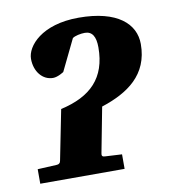

<svg xmlns="http://www.w3.org/2000/svg" viewBox="-63 -556 550 612"><g transform="rotate(-10 211.5 -250.0)"><path d="M412 -383C412 -448 357 -500 231 -500C111 -500 59 -438 59 -397C59 -356 84 -325 118 -325C134 -325 153 -338 153 -338L202 -439C209 -445 229 -449 242 -449C266 -449 277 -431 277 -396C277 -297 224 -245 126 -223L94 -62C93 -54 88 -50 80 -50C80 -50 44 -48 19 -47V0H292V-47C270 -48 237 -50 237 -50C229 -50 226 -54 228 -62L256 -208C342 -236 412 -283 412 -383Z"/></g></svg>

Font: Veleka
Style: Bold Italic
Weight: 700
Italic angle: -12°
Designer: Stefan Peev, Context Ltd, 2016; SIL International, 1997-2014.
Foundry: Stefan Peev, Context Ltd, 2016
Version: Version 5.000